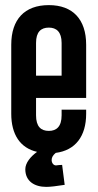

<svg xmlns="http://www.w3.org/2000/svg" viewBox="-20 -589 382 751"><path d="M317 -206V-414C317 -513 265 -569 171 -569C76 -569 24 -513 24 -414V-144C24 -63 59 -10 125 5C100 23 79 48 79 73C79 120 115 142 161 142C177 142 201 139 233 134L223 56C220 56 203 57 199 58C189 58 182 48 182 37C182 27 187 18 198 9C275 -1 317 -56 317 -144V-160H221V-138C221 -94 201 -77 171 -77C140 -77 121 -94 121 -138V-206ZM121 -293V-421C121 -464 140 -481 171 -481C201 -481 221 -464 221 -421V-293Z"/></svg>

Font: Modon Arabic
Style: Bold
Weight: 700
Designer: Ahmedzaza
Foundry: Ahmedzaza
Version: Version 2.010